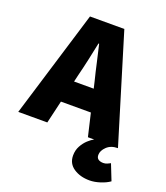

<svg xmlns="http://www.w3.org/2000/svg" viewBox="-167 -758 947 1093"><g transform="rotate(20 307.0 -211.0)"><path d="M504 228Q447 228 407.5 201.5Q368 175 368 126Q368 94 382 68.5Q396 43 415 25.5Q434 8 450 0H412L338 -316Q326 -363 314 -418Q302 -473 290 -522H286Q276 -473 264 -418Q252 -363 240 -316L166 0H-10L188 -650H396L594 0Q552 0 527 24Q502 48 502 74Q502 92 513.5 100Q525 108 544 108Q556 108 567.5 103Q579 98 586 94L624 190Q602 206 568 217Q534 228 504 228ZM132 -138V-271H450V-138Z"/></g></svg>

Font: Source Sans 3 Black
Style: Regular
Weight: 900
Designer: Paul D. Hunt
Foundry: Adobe
Version: Version 3.046;hotconv 1.0.118;makeotfexe 2.5.65603